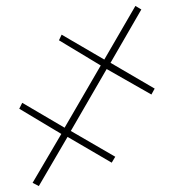

<svg xmlns="http://www.w3.org/2000/svg" viewBox="-20 -641 595 648"><path d="M111 -13 208 -179 357 -92 369 -112 219 -199 340 -408 491 -322 502 -342 353 -429 457 -609 437 -621 332 -440 188 -524 179 -505 320 -420 198 -210 55 -294 45 -274 187 -189 90 -24Z"/></svg>

Font: Noto Serif SemiCondensed Thin
Style: Italic
Weight: 100
Width: 4
Italic angle: -12°
Designer: Monotype Design Team
Foundry: Monotype Imaging Inc.
Version: Version 2.013